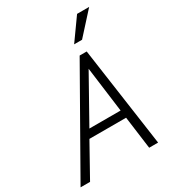

<svg xmlns="http://www.w3.org/2000/svg" viewBox="-257 -1035 1046 1156"><g transform="rotate(-30 266.5 -457.5)"><path d="M-42 0 350 -690H399L497 0H435L405 -226H150L24 0ZM181 -280H398L357 -594ZM355 -765 462 -915H546L410 -765Z"/></g></svg>

Font: Radio Canada Light
Style: Italic
Weight: 300
Italic angle: -12°
Designer: Charles Daoud, Etienne Aubert Bonn, Alexandre Saumier Demers, Jacques Le Bailly
Foundry: Radio-Canada
Version: Version 2.104; ttfautohint (v1.8.4.7-5d5b);gftools[0.9.28.de